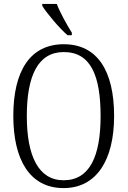

<svg xmlns="http://www.w3.org/2000/svg" viewBox="-20 -951 652 981"><path d="M325 -771H347V-784C323 -822 287 -886 270 -931H196V-921C217 -886 283 -807 325 -771ZM305 10C473 10 563 -133 563 -358C563 -591 476 -725 306 -725C133 -725 48 -587 48 -359C48 -135 132 10 305 10ZM305 -30C176 -30 117 -155 117 -358C117 -564 174 -685 306 -685C444 -685 494 -564 494 -358C494 -154 439 -30 305 -30Z"/></svg>

Font: Noto Serif Georgian Condensed Light
Style: Regular
Weight: 300
Width: 3
Designer: Monotype Design Team, Akaki Razmadze
Foundry: Google LLC
Version: Version 2.003